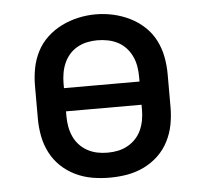

<svg xmlns="http://www.w3.org/2000/svg" viewBox="-44 -588 689 643"><g transform="rotate(-5 300.0 -266.5)"><path d="M300 8Q270 8 241 3Q212 -2 185 -15Q158 -28 136.5 -48.5Q115 -69 101.5 -95.5Q88 -122 82.5 -151Q77 -180 77 -210V-320Q77 -350 82.5 -379Q88 -408 101.5 -434.5Q115 -461 137 -481.5Q159 -502 185.5 -515Q212 -528 241 -534.5Q270 -541 300 -541Q330 -541 359 -534.5Q388 -528 414.5 -515Q441 -502 463 -481.5Q485 -461 498.5 -434.5Q512 -408 517.5 -379Q523 -350 523 -320V-210Q523 -180 517.5 -151Q512 -122 498.5 -95.5Q485 -69 463.5 -48.5Q442 -28 415 -15Q388 -2 359 3Q330 8 300 8ZM173 -304H427V-320Q427 -338 424 -355.5Q421 -373 413.5 -389Q406 -405 394 -418Q382 -431 366.5 -439Q351 -447 333.5 -450.5Q316 -454 298 -454Q281 -454 264 -450.5Q247 -447 231.5 -438.5Q216 -430 204.5 -417Q193 -404 186 -388Q179 -372 176 -354.5Q173 -337 173 -320ZM300 -76Q318 -76 335 -79.5Q352 -83 367.5 -91.5Q383 -100 395 -113Q407 -126 414 -142Q421 -158 424 -175Q427 -192 427 -210V-226H173V-210Q173 -192 176 -175Q179 -158 186 -142Q193 -126 205 -113Q217 -100 232.5 -91.5Q248 -83 265 -79.5Q282 -76 300 -76Z"/></g></svg>

Font: Iosevka Curly Medium Extended
Style: Regular
Weight: 500
Width: 7
Monospace: yes
Designer: Belleve Invis
Foundry: Belleve Invis
Version: Version 11.1.0; ttfautohint (v1.8.3)